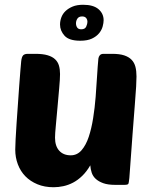

<svg xmlns="http://www.w3.org/2000/svg" viewBox="-20 -776 640 806"><path d="M232 -465Q232 -444 228.5 -406Q225 -368 221.5 -327Q218 -286 214.5 -250Q211 -214 211 -198Q211 -163 228.5 -143.5Q246 -124 277 -124Q304 -124 322.5 -145.5Q341 -167 352.5 -201.5Q364 -236 371 -280Q378 -324 381.5 -369Q385 -414 387.5 -456.5Q390 -499 393 -530Q394 -538 399 -544Q404 -550 415 -550H451Q482 -550 501.5 -543.5Q521 -537 532.5 -525Q544 -513 548.5 -495.5Q553 -478 553 -455Q553 -440 551.5 -412.5Q550 -385 546 -336.5Q542 -288 536.5 -213.5Q531 -139 523 -29Q521 -8 518.5 -4Q516 0 502 0H463Q433 0 413.5 -7Q394 -14 382 -25Q370 -36 365 -51Q360 -66 359 -82Q344 -56 325.5 -38Q307 -20 287 -9.5Q267 1 246 5.5Q225 10 205 10Q167 10 137 -2.5Q107 -15 86.5 -36Q66 -57 55 -86Q44 -115 44 -148Q44 -161 45.5 -190.5Q47 -220 49.5 -257Q52 -294 55 -335.5Q58 -377 60.5 -414Q63 -451 65.5 -479Q68 -507 69 -519Q71 -537 77 -543.5Q83 -550 97 -550H129Q160 -550 180 -544Q200 -538 211.5 -527Q223 -516 227.5 -500.5Q232 -485 232 -465ZM329 -756Q372 -756 393.5 -737.5Q415 -719 415 -691Q415 -680 411 -665Q407 -650 396 -636.5Q385 -623 366 -614Q347 -605 317 -605Q270 -605 251 -626Q232 -647 232 -673Q232 -688 237.5 -703Q243 -718 255 -729.5Q267 -741 285 -748.5Q303 -756 329 -756ZM325 -707Q311 -707 305 -698Q299 -689 299 -678Q299 -668 304 -660.5Q309 -653 321 -653Q337 -653 342 -664.5Q347 -676 347 -684Q347 -694 341.5 -700.5Q336 -707 325 -707Z"/></svg>

Font: PoetsenOne
Style: Regular
Weight: 400
Designer: Rodrigo Fuenzalida, Pablo Impallari
Foundry: Pablo Impallari, Rodrigo Fuenzalida
Version: Version 1.000; ttfautohint (v0.8) -G 200 -r 50